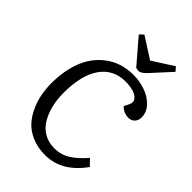

<svg xmlns="http://www.w3.org/2000/svg" viewBox="-272 -1048 1173 1173"><g transform="rotate(45 314.5 -461.0)"><path d="M232.9 -912.1 257.8 -936 395 -848.1 530.8 -935.1 553.2 -909.2 438 -783.2Q409.2 -752.9 390.1 -752.9Q379.9 -752.9 366.2 -756.8ZM494.1 -570.8Q506.8 -596.7 491.2 -616Q475.6 -635.3 445.6 -643.6Q415.5 -651.9 379.9 -651.9Q275.4 -651.9 217.8 -570.1Q160.2 -488.3 160.2 -334Q160.2 -278.8 171.9 -230.2Q183.6 -181.6 206.8 -141.6Q230 -101.6 269 -78.4Q308.1 -55.2 358.9 -55.2Q417 -55.2 463.4 -84.7Q509.8 -114.3 555.2 -168L594.2 -127.9Q492.7 14.2 349.1 14.2Q286.1 14.2 236.3 -6.8Q186.5 -27.8 155.3 -61.5Q124 -95.2 103.3 -140.9Q82.5 -186.5 74.2 -231.9Q65.9 -277.3 65.9 -325.2Q65.9 -401.4 82.3 -465.3Q98.6 -529.3 127.7 -575Q156.7 -620.6 196.8 -652.3Q236.8 -684.1 283.9 -699.5Q331.1 -714.8 383.8 -714.8Q437 -714.8 486.3 -698.2Q535.6 -681.6 569.8 -646.7Q604 -611.8 604 -565.9Q604 -538.6 587.9 -522.7Q571.8 -506.8 548.8 -506.8Q507.3 -506.8 477.1 -537.1Z"/></g></svg>

Font: Literata Book
Style: Italic
Weight: 400
Italic angle: -3°
Designer: Latin by Veronika Burian and Jose Scaglione. Greek by Irene Vlachou. Cyrillic by Vera Evstafieva
Foundry: TypeTogether
Version: Version 1.003;PS 001.003;hotconv 1.0.88;makeotf.lib2.5.64775